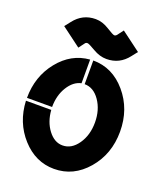

<svg xmlns="http://www.w3.org/2000/svg" viewBox="-133 -796 741 884"><g transform="rotate(20 237.0 -354.0)"><path d="M79 -659Q119 -711 183 -711Q216 -711 248.5 -690.5Q281 -670 288 -670Q295 -670 301 -678L322 -706L417 -635L395 -607Q355 -555 291 -555Q258 -555 225 -574.5Q192 -594 185 -594Q177 -594 173 -588L152 -560L57 -631ZM222 -527V-411Q184 -403 158 -361Q132 -319 132 -262H9Q9 -367 70.5 -443.5Q132 -520 222 -527ZM237 -412V-528Q332 -528 398.5 -450Q465 -372 465 -262Q465 -152 398.5 -74.5Q332 3 237 3Q146 3 80 -70Q14 -143 9 -248H133Q137 -191 167 -151.5Q197 -112 237 -112Q281 -112 311.5 -156Q342 -200 342 -262Q342 -324 311.5 -368Q281 -412 237 -412Z"/></g></svg>

Font: BroshK
Style: Medium
Weight: 500
Designer: gluk
Foundry: gluk
Version: Version 0.60